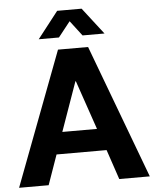

<svg xmlns="http://www.w3.org/2000/svg" viewBox="-66 -970 819 1021"><g transform="rotate(-5 343.0 -460.0)"><path d="M424.8 -713.9 691.9 0H528.8L475.1 -159.2H208L151.9 0H-5.9L264.2 -713.9ZM434.1 -275.9 344.2 -538.1H341.8L249 -275.9ZM408.2 -919.9 518.1 -777.8H400.9L338.9 -858.9L274.9 -777.8H167L277.8 -919.9Z"/></g></svg>

Font: XB Khoramshahr
Style: Bold
Weight: 700
Designer: Behnam
Foundry: Irmug
Version: Version 8.005 2009